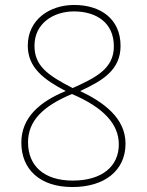

<svg xmlns="http://www.w3.org/2000/svg" viewBox="-20 -744 591 774"><path d="M272 10C401 10 486 -56 486 -165C486 -268 398 -332 303 -377C392 -418 466 -461 466 -559C466 -668 385 -724 279 -724C179 -724 92 -664 92 -560C92 -471 157 -423 245 -377C140 -334 66 -270 66 -169C66 -63 139 10 272 10ZM273 -389C169 -442 119 -480 119 -560C119 -650 196 -698 278 -698C368 -698 439 -653 439 -557C439 -467 366 -431 273 -389ZM273 -16C157 -16 93 -76 93 -170C93 -257 153 -316 270 -365C397 -311 459 -244 459 -162C459 -74 392 -16 273 -16Z"/></svg>

Font: Noto Sans Devanagari UI Thin
Style: Regular
Weight: 100
Designer: Jelle Bosma - Monotype Design Team
Foundry: Monotype Imaging Inc.
Version: Version 2.004